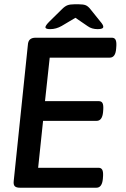

<svg xmlns="http://www.w3.org/2000/svg" viewBox="-20 -876 586 896"><path d="M44 -31 110 -666Q111 -684 120 -692Q129 -700 146 -700H502Q514 -700 519 -691Q524 -682 523 -662L522 -649Q519 -607 492 -607H212L190 -404H441Q453 -404 458 -395.5Q463 -387 462 -367L461 -353Q457 -312 431 -312H181L158 -93H440Q452 -93 457 -84Q462 -75 461 -55L460 -41Q456 0 430 0H73Q56 0 49 -7Q42 -14 44 -31ZM192 -749Q192 -757 211 -776L270 -834Q283 -847 295 -851.5Q307 -856 327 -856H348Q369 -856 380 -851.5Q391 -847 402 -833L447 -777Q454 -769 458 -762.5Q462 -756 462 -751Q462 -740 436 -740Q408 -740 389 -754L332 -793L268 -755Q242 -740 214 -740Q192 -740 192 -749Z"/></svg>

Font: Asap-MediumItalic
Style: Italic
Weight: 500
Italic angle: -6°
Designer: Pablo Cosgaya
Foundry: Omnibus-Type
Version: Version 2.000; ttfautohint (v1.8)